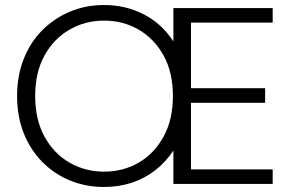

<svg xmlns="http://www.w3.org/2000/svg" viewBox="-20 -732 1163 764"><path d="M394 12Q321 12 258 -14Q195 -40 147.5 -88.5Q100 -137 74 -203Q48 -269 48 -350Q48 -430 74 -496.5Q100 -563 147.5 -611Q195 -659 258 -685.5Q321 -712 394 -712Q480 -712 552 -675Q624 -638 670 -567V-700H1065V-642H740V-381H1035V-323H740V-58H1065V0H670V-133Q639 -86 596.5 -53.5Q554 -21 503 -4.5Q452 12 394 12ZM394 -49Q470 -49 532 -85Q594 -121 631 -188.5Q668 -256 668 -350Q668 -444 631 -511Q594 -578 532 -614Q470 -650 394 -650Q319 -650 256.5 -614Q194 -578 157 -511Q120 -444 120 -350Q120 -256 157 -188.5Q194 -121 256.5 -85Q319 -49 394 -49Z"/></svg>

Font: DM Sans 24pt Light
Style: Regular
Weight: 300
Designer: Colophon Foundry, Jonny Pinhorn
Foundry: Colophon Foundry
Version: Version 4.004;gftools[0.9.30]